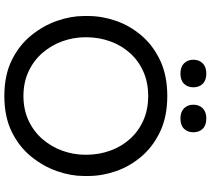

<svg xmlns="http://www.w3.org/2000/svg" viewBox="-64 -910 992 905"><g transform="rotate(90 432.5 -458.0)"><path d="M433 18Q335 18 264 -17Q193 -52 147 -109Q101 -166 78.5 -231Q56 -296 56 -356V-378Q56 -443 79 -509Q102 -575 149 -629.5Q196 -684 266.5 -717Q337 -750 433 -750Q529 -750 599.5 -717Q670 -684 717 -629.5Q764 -575 787 -509Q810 -443 810 -378V-356Q810 -296 787.5 -231Q765 -166 719 -109Q673 -52 602 -17Q531 18 433 18ZM433 -72Q497 -72 548.5 -96Q600 -120 636 -161.5Q672 -203 691 -255.5Q710 -308 710 -366Q710 -427 691 -480Q672 -533 636 -573.5Q600 -614 548.5 -637Q497 -660 433 -660Q369 -660 317.5 -637Q266 -614 230 -573.5Q194 -533 175 -480Q156 -427 156 -366Q156 -308 175 -255.5Q194 -203 230 -161.5Q266 -120 317.5 -96Q369 -72 433 -72ZM327 -812Q296 -812 279 -829Q262 -846 262 -873Q262 -900 279 -917Q296 -934 327 -934Q359 -934 375.5 -917Q392 -900 392 -873Q392 -846 375.5 -829Q359 -812 327 -812ZM539 -812Q508 -812 491 -829Q474 -846 474 -873Q474 -900 491 -917Q508 -934 539 -934Q571 -934 587.5 -917Q604 -900 604 -873Q604 -846 587.5 -829Q571 -812 539 -812Z"/></g></svg>

Font: Sora Variable
Style: Regular
Weight: 400
Designer: Jonathan Barnbrook, Julián Moncada
Foundry: Barnbrook Fonts
Version: Version 2.000